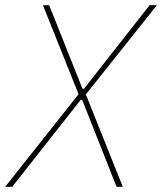

<svg xmlns="http://www.w3.org/2000/svg" viewBox="-51 -718 623 738"><path d="M421 0H397L265 -334H259L-4 0H-31L251 -356L114 -698H138L266 -377H272L524 -698H552L279 -355Z"/></svg>

Font: IBM Plex Sans Condensed Thin
Style: Italic
Weight: 100
Width: 3
Italic angle: -11°
Designer: Mike Abbink, Paul van der Laan, Pieter van Rosmalen
Foundry: Bold Monday
Version: Version 1.3